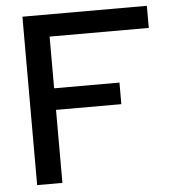

<svg xmlns="http://www.w3.org/2000/svg" viewBox="-51 -747 722 795"><g transform="rotate(-5 310.0 -350.0)"><path d="M71.4 0V-700H588.6V-608.1H176.4V-393.2H447.9V-303.5H176.4V0Z"/></g></svg>

Font: Red Hat Display VF
Style: Regular
Weight: 300
Designer: Pentagram, MCKL
Foundry: Pentagram, MCKL
Version: Version 1.023